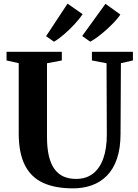

<svg xmlns="http://www.w3.org/2000/svg" viewBox="-20 -1028 760 1056"><path d="M381.5 8Q282 8 215.8 -23Q149.5 -54 116.2 -121Q83 -188 83 -293.5V-680.5L16 -695.5V-743H320V-695.5L238.5 -680V-274.5Q238.5 -213.5 249 -169.5Q259.5 -125.5 280 -97.8Q300.5 -70 330 -57Q359.5 -44 398.5 -44Q453.5 -44 491 -72.8Q528.5 -101.5 548 -156Q567.5 -210.5 567.5 -288L566 -680L485.5 -695.5V-743H711V-695.5L645 -680.5L643 -293.5Q643 -212 623.2 -154.8Q603.5 -97.5 567.8 -61.5Q532 -25.5 484.5 -8.8Q437 8 381.5 8ZM476 -799 432 -830 560 -1007 642 -948Q630 -929.5 609.8 -908Q589.5 -886.5 566 -865.2Q542.5 -844 519 -826.5Q495.5 -809 477 -799ZM276.5 -799 233.5 -829 351.5 -1008 434.5 -950Q418.5 -926 391 -896Q363.5 -866 333.2 -839.8Q303 -813.5 277.5 -799Z"/></svg>

Font: Merriweather 60pt
Style: Bold
Weight: 700
Version: Version 2.100